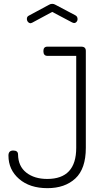

<svg xmlns="http://www.w3.org/2000/svg" viewBox="-20 -974 543 1000"><path d="M24 -164Q24 -190 49 -190Q74 -190 74 -169Q75 -108 117 -75Q159 -42 226 -42Q377 -42 377 -204V-683H227Q206 -683 206 -708Q206 -731 227 -731H403Q427 -731 427 -709V-204Q427 -95 372.5 -44.5Q318 6 227 6Q135 6 79.5 -42Q24 -90 24 -164ZM120 -876Q120 -888 131 -893L235 -949Q243 -954 252 -954Q261 -954 269 -949L373 -894Q384 -888 384 -874Q384 -866 378.5 -860Q373 -854 365 -854L356 -857L252 -912L148 -856Q147 -856 144 -854.5Q141 -853 140 -853Q132 -853 126 -859.5Q120 -866 120 -876Z"/></svg>

Font: Terminal Dosis
Style: Light
Weight: 300
Designer: EdgarTolentino, PabloImpallari, IginoMarini
Foundry: EdgarTolentino, PabloImpallari, IginoMarini
Version: Version 1.006